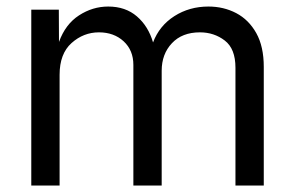

<svg xmlns="http://www.w3.org/2000/svg" viewBox="-20 -576 916 596"><path d="M77.1 0V-545.9H162.6L163.1 -445.8Q183.1 -501 225.3 -528.3Q267.6 -555.7 315.9 -555.7Q369.6 -555.7 405 -525.1Q440.4 -494.6 455.1 -444.3Q474.6 -496.1 521.2 -525.9Q567.9 -555.7 627 -555.7Q674.3 -555.7 713.4 -535.2Q752.4 -514.6 775.6 -473.1Q798.8 -431.6 798.8 -368.2V0H710.9V-365.7Q710.9 -424.8 677.7 -450.2Q644.5 -475.6 600.6 -475.6Q545.4 -475.6 513.7 -441.9Q481.9 -408.2 481.9 -356.4V0H394V-374.5Q394 -419.9 363.8 -447.8Q333.5 -475.6 287.1 -475.6Q239.3 -475.6 202.1 -442.4Q165 -409.2 165 -343.8V0Z"/></svg>

Font: Inter
Style: Regular
Weight: 400
Designer: Rasmus Andersson
Foundry: rsms
Version: Version 4.001;git-9221beed3